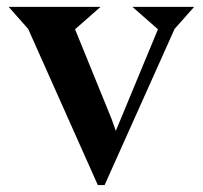

<svg xmlns="http://www.w3.org/2000/svg" viewBox="-20 -510 583 552"><path d="M360.8 -490.2H538.1L481.9 -426.8L280.8 22H261.2L61 -426.8L4.9 -490.2H269L195.8 -425.8L300.8 -168L313 -133.8L434.1 -425.8Z"/></svg>

Font: Bluu Next
Style: Bold
Weight: 700
Designer: Jean-Baptiste Morizot, Igor Stepanchenko (Cyrillic)
Foundry: Igor Stepanchenko
Version: Version 1.005